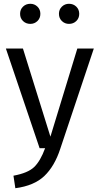

<svg xmlns="http://www.w3.org/2000/svg" viewBox="-20 -782 526 1013"><path d="M475 -526 298 3Q268 95 214 146.5Q160 198 61 211L51 145Q127 131 160 99.5Q193 68 218 0H189L11 -526H101L246 -61L388 -526ZM344 -762Q367 -762 382.5 -747Q398 -732 398 -709Q398 -686 382.5 -671Q367 -656 344 -656Q322 -656 306.5 -671Q291 -686 291 -709Q291 -732 306.5 -747Q322 -762 344 -762ZM140 -762Q162 -762 177.5 -747Q193 -732 193 -709Q193 -686 177.5 -671Q162 -656 140 -656Q117 -656 101.5 -671Q86 -686 86 -709Q86 -732 101.5 -747Q117 -762 140 -762Z"/></svg>

Font: FiraSans
Style: Regular
Weight: 350
Designer: Carrois Corporate & Edenspiekermann AG
Foundry: Carrois Corporate GbR & Edenspiekermann AG
Version: Version 3.106;PS 003.106;hotconv 1.0.70;makeotf.lib2.5.58329